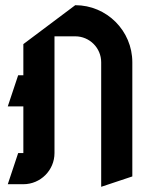

<svg xmlns="http://www.w3.org/2000/svg" viewBox="-20 -690 580 740"><path d="M190 -100V-550H270C325.2 -550 370 -505.2 370 -450V30L490 -10V-450C490 -571.4 391.4 -670 270 -670L70 -520V-400H50L10 -280H70V-100H50L10 20H70C136.2 20 190 -33.8 190 -100Z"/></svg>

Font: Abibas
Style: Medium
Weight: 500
Version: Version 0.3